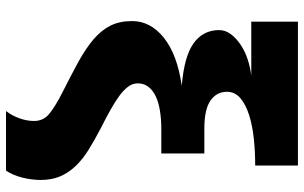

<svg xmlns="http://www.w3.org/2000/svg" viewBox="-206 -574 1010 638"><g transform="rotate(90 299.0 -255.0)"><path d="M50 -189Q50 -250 105.5 -294.5Q161 -339 265 -354Q167 -362 123.5 -393.5Q80 -425 80 -478Q80 -499 93.5 -517Q107 -535 128.5 -549.5Q150 -564 177.5 -573Q205 -582 232 -585H52V-740H530V-598Q485 -598 441.5 -593.5Q398 -589 363 -578Q328 -567 306.5 -549Q285 -531 285 -504Q285 -470 314 -449.5Q343 -429 408 -429H490V-286H408Q376 -286 348 -281.5Q320 -277 300 -267.5Q280 -258 268.5 -243Q257 -228 257 -208Q257 -190 268.5 -175Q280 -160 300 -145.5Q320 -131 347 -116Q374 -101 406 -85Q446 -64 477.5 -44.5Q509 -25 531.5 -1.5Q554 22 566 50Q578 78 578 115Q578 129 576 145Q574 161 570 176.5Q566 192 560 206Q554 220 547 230H349Q365 209 373.5 184.5Q382 160 382 137Q382 106 358.5 86.5Q335 67 288 43Q230 14 185.5 -10.5Q141 -35 111 -60.5Q81 -86 65.5 -116.5Q50 -147 50 -189Z"/></g></svg>

Font: OA Gothic ExtraBold
Style: Regular
Weight: 800
Designer: Choi Chi-young, Lee Jaesang, Lee Juhyun, Han Dohee
Foundry: DDUNGSANG CORP.
Version: Version 1.000;Build 20210203